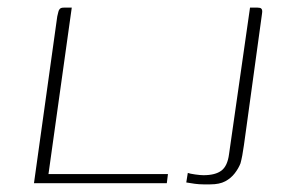

<svg xmlns="http://www.w3.org/2000/svg" viewBox="-20 -480 764 503"><path d="M168 -460 107 -24H420L417 0H69L130 -437Q132 -445 133 -449.5Q134 -454 137 -457Q140 -460 147 -460ZM626 -150Q623 -129 619 -99.5Q615 -70 610 -52Q605 -39 595 -26Q585 -13 570 -5Q555 3 531 3Q523 3 512.5 3Q502 3 490.5 1.5Q479 0 468 -2L472 -27Q477 -25 491 -23Q505 -21 513 -21Q544 -21 560 -33Q576 -45 580 -76L635 -460H655Q662 -460 664.5 -457.5Q667 -455 667 -451Q667 -447 666 -441Z"/></svg>

Font: Genos Thin ExtraLight
Style: Italic
Weight: 250
Italic angle: -8°
Version: Version 1.010